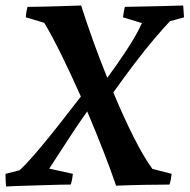

<svg xmlns="http://www.w3.org/2000/svg" viewBox="-31 -671 689 698"><path d="M-9 7Q-10 -5 -10.5 -16Q-11 -27 -11 -39L40 -52Q69 -78 123 -143Q177 -208 263 -320Q228 -399 193 -470Q158 -541 130 -588L63 -608Q63 -617 65 -628Q67 -639 69 -646Q97 -646 133 -647Q169 -648 203.5 -649Q238 -650 264 -651Q282 -594 306.5 -525.5Q331 -457 359 -388Q396 -438 431 -491.5Q466 -545 485 -587L416 -608Q417 -617 419 -628Q421 -639 423 -646Q486 -647 543.5 -648.5Q601 -650 635 -651Q636 -640 636.5 -629.5Q637 -619 638 -608L587 -594Q564 -570 530.5 -530.5Q497 -491 458.5 -440.5Q420 -390 381 -335Q417 -248 454.5 -173.5Q492 -99 523 -57L593 -39Q592 -29 590 -18.5Q588 -8 585 0Q547 0 493.5 1Q440 2 391 4Q372 -52 344.5 -122.5Q317 -193 286 -266Q251 -217 216 -162.5Q181 -108 148 -58L234 -39Q233 -29 231 -18.5Q229 -8 226 0Q193 0 151.5 1.5Q110 3 68 4Q26 5 -9 7Z"/></svg>

Font: Labrada SemiBold
Style: Italic
Weight: 600
Italic angle: -7°
Designer: Mercedes Jáuregui
Foundry: Omnibus-Type Team
Version: Version 1.000; ttfautohint (v1.8.4.7-5d5b)